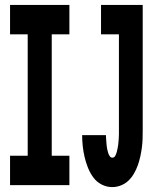

<svg xmlns="http://www.w3.org/2000/svg" viewBox="-20 -755 640 783"><path d="M438 8Q415 8 394.5 -2.5Q374 -13 360.5 -31.5Q347 -50 338.5 -71.5Q330 -93 325 -114.5Q320 -136 317.5 -158.5Q315 -181 315 -204H412Q412 -198 412.5 -191.5Q413 -185 413.5 -178.5Q414 -172 414.5 -166Q415 -160 416 -153.5Q417 -147 418.5 -141Q420 -135 422 -129Q424 -123 428 -117.5Q432 -112 438 -112Q446 -112 450 -119.5Q454 -127 456 -134.5Q458 -142 459.5 -149.5Q461 -157 462 -164.5Q463 -172 463.5 -179.5Q464 -187 464.5 -195Q465 -203 465 -210.5Q465 -218 465 -226V-615H392V-735H562V-226Q562 -207 561.5 -189Q561 -171 558.5 -152.5Q556 -134 552 -116Q548 -98 542 -81Q536 -64 526.5 -47.5Q517 -31 504 -18.5Q491 -6 473.5 1Q456 8 438 8ZM21 0V-120H93V-615H21V-735H263V-615H191V-120H263V0Z"/></svg>

Font: Iosevka SS04 Heavy Extended
Style: Regular
Weight: 900
Width: 7
Monospace: yes
Designer: Belleve Invis
Foundry: Belleve Invis
Version: Version 19.0.0; ttfautohint (v1.8.4)